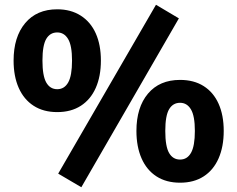

<svg xmlns="http://www.w3.org/2000/svg" viewBox="-20 -755 994 805"><path d="M321 30 224 -27 634 -735 730 -678ZM220 -285Q162 -285 121 -311.5Q80 -338 58.5 -386.5Q37 -435 37 -501Q37 -600 85.5 -658Q134 -716 220 -716Q277 -716 318.5 -689.5Q360 -663 381.5 -615Q403 -567 403 -501Q403 -435 381.5 -386.5Q360 -338 319 -311.5Q278 -285 220 -285ZM220 -381Q250 -381 266 -409.5Q282 -438 282 -501Q282 -564 265.5 -591.5Q249 -619 220 -619Q190 -619 174 -592Q158 -565 158 -501Q158 -437 174 -409Q190 -381 220 -381ZM735 11Q677 11 636 -15.5Q595 -42 573.5 -91Q552 -140 552 -206Q552 -305 600.5 -362.5Q649 -420 735 -420Q793 -420 834 -394Q875 -368 896.5 -320Q918 -272 918 -206Q918 -140 896.5 -91Q875 -42 834 -15.5Q793 11 735 11ZM735 -86Q765 -86 781 -114.5Q797 -143 797 -206Q797 -269 780.5 -296.5Q764 -324 735 -324Q705 -324 689 -297Q673 -270 673 -206Q673 -141 689 -113.5Q705 -86 735 -86Z"/></svg>

Font: Nunito Sans 12pt ExtraLight 12pt ExtraBold
Style: Regular
Weight: 800
Version: Version 3.101;gftools[0.9.27]